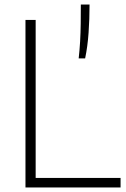

<svg xmlns="http://www.w3.org/2000/svg" viewBox="-20 -828 558 848"><path d="M92.5 0V-740H137.5V-42H512.5V0ZM327.5 -570Q331.5 -605 333.8 -644.2Q336 -683.5 336.5 -725Q337 -766.5 337 -808H375.5Q375.5 -743.5 371.2 -683.2Q367 -623 356 -570Z"/></svg>

Font: Encode Sans SC ExtraLight
Style: Regular
Weight: 250
Designer: Multiple Designers
Foundry: Impallari Type
Version: Version 3.002